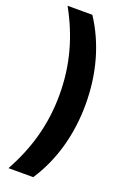

<svg xmlns="http://www.w3.org/2000/svg" viewBox="-193 -857 759 1159"><g transform="rotate(20 186.5 -277.5)"><path d="M333 -277C333 -473 283 -652 186 -799H27C117 -636 165 -469 165 -277C165 -86 117 81 27 244H186C283 97 333 -82 333 -277Z"/></g></svg>

Font: Noto Sans Malayalam Black
Style: Regular
Weight: 900
Designer: Jelle Bosma - Monotype Design Team
Foundry: Monotype Imaging Inc.
Version: Version 2.104